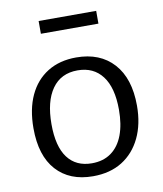

<svg xmlns="http://www.w3.org/2000/svg" viewBox="-83 -797 741 874"><g transform="rotate(-10 287.5 -360.5)"><path d="M294 -537Q404 -537 466.5 -468Q529 -399 529 -273Q529 -188 498.5 -124.5Q468 -61 412 -26Q356 9 277 9Q169 9 108 -58.5Q47 -126 47 -253Q47 -341 76.5 -404.5Q106 -468 161.5 -502.5Q217 -537 294 -537ZM290 -478Q213 -478 172 -420Q131 -362 131 -257Q131 -154 170 -102Q209 -50 282 -50Q335 -50 371.5 -76.5Q408 -103 426.5 -152Q445 -201 445 -269Q445 -371 404.5 -424.5Q364 -478 290 -478ZM421 -730V-671H155V-730Z"/></g></svg>

Font: Pack4
Style: Regular
Weight: 400
Version: Version 2.002